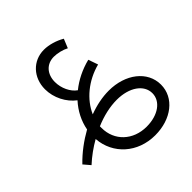

<svg xmlns="http://www.w3.org/2000/svg" viewBox="-215 -804 1122 1122"><g transform="rotate(-45 346.5 -243.0)"><path d="M421 -213C369 -213 313 -202 257 -181C294 -266 378 -337 485 -365L464 -425C400 -409 342 -380 295 -342C259 -367 234 -419 234 -471C234 -536 274 -580 334 -580C363 -580 401 -571 427 -557L450 -613C411 -636 363 -650 322 -650C230 -650 163 -578 163 -482C163 -411 199 -342 252 -302C210 -256 182 -201 171 -142C112 -109 55 -67 7 -17L42 24C81 -12 123 -42 167 -67C177 67 285 164 429 164C562 164 662 87 662 -22C662 -133 558 -213 421 -213ZM429 93C317 93 237 17 237 -88V-102C298 -128 360 -142 416 -142C520 -142 591 -91 591 -22C591 44 525 93 429 93Z"/></g></svg>

Font: Hejaz
Style: Regular
Weight: 400
Designer: Bandar Raffah (Arabic) and Santiago Orozco (Latin)
Foundry: Caramella and Typemade
Version: Version 1.010;hotconv 1.0.109;makeotfexe 2.5.65596